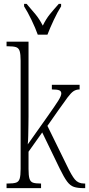

<svg xmlns="http://www.w3.org/2000/svg" viewBox="-20 -976 462 996"><path d="M14 0V-24H21Q49 -24 63 -28.5Q77 -33 82 -49Q87 -65 87 -100V-661Q87 -695 82 -711Q77 -727 63 -731.5Q49 -736 21 -736H14V-760H128V-373Q128 -355 127.5 -327.5Q127 -300 126.5 -272.5Q126 -245 124 -227L223 -367Q267 -429 282.5 -454Q298 -479 298 -491Q298 -503 287.5 -507.5Q277 -512 249 -512V-536H393V-512Q375 -512 361.5 -503Q348 -494 330.5 -470.5Q313 -447 282 -403L226 -323L327 -117Q351 -66 368.5 -45Q386 -24 416 -24H422V0H415Q383 0 363.5 -6.5Q344 -13 328 -34.5Q312 -56 290 -101L199 -289L128 -189V-99Q128 -65 133 -49Q138 -33 151 -28.5Q164 -24 190 -24H193V0ZM176 -796Q164 -830 143.5 -872.5Q123 -915 105 -943V-956H118Q143 -927 163.5 -902.5Q184 -878 202 -843Q219 -878 239 -902.5Q259 -927 285 -956H297V-943Q279 -915 259 -872.5Q239 -830 226 -796Z"/></svg>

Font: Noto Serif ExtraCondensed ExtraLight
Style: Regular
Weight: 200
Width: 2
Designer: Monotype Design Team
Foundry: Monotype Imaging Inc.
Version: Version 2.015